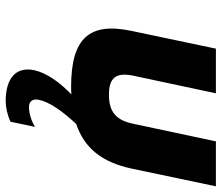

<svg xmlns="http://www.w3.org/2000/svg" viewBox="-72 -468 779 675"><g transform="rotate(90 317.5 -130.5)"><path d="M89 -205C57 -56 113 9 285 9C294 9 303 9 312 8C267 51 236 97 227 138C213 202 254 239 336 239C357 239 385 233 408 222L426 136C402 150 379 157 355 157C336 157 326 143 331 122C338 87 369 41 416 -9C502 -38 551 -101 573 -205L635 -500H477L415 -209C403 -150 374 -124 313 -124C252 -124 234 -150 246 -209L308 -500H151Z"/></g></svg>

Font: LT Wave Text Black Italic
Style: Regular
Weight: 900
Designer: Daniel Lyons
Version: Version 2.5 (Glyphs App)